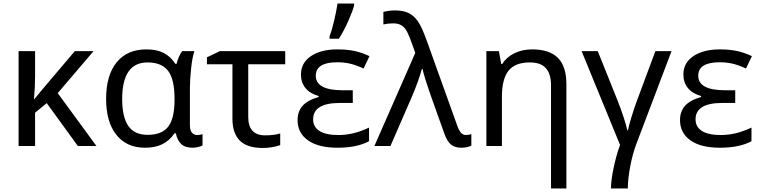

<svg xmlns="http://www.w3.org/2000/svg" viewBox="-20 -825 4303 1085"><path d="M402.8 -536.1H508.8L306.2 -298.8L524.9 0H419.9L244.1 -242.2L178.2 -188V0H85V-536.1H178.2V-397Q178.2 -329.1 171.9 -262.2L212.9 -312Z M814.5 -63Q895 -63 930.7 -109.4Q966.3 -155.8 966.3 -261.2V-267.1Q966.3 -377 929.9 -424.6Q893.6 -472.2 813.5 -472.2Q670.4 -472.2 670.4 -265.1Q670.4 -164.6 704.8 -113.8Q739.3 -63 814.5 -63ZM799.3 9.8Q695.8 9.8 637.7 -63Q579.6 -135.7 579.6 -266.1Q579.6 -399.9 639.2 -472.9Q698.7 -545.9 807.6 -545.9Q866.7 -545.9 905.8 -525.4Q944.8 -504.9 971.2 -463.9H977.5Q989.3 -508.8 1009.3 -536.1H1078.6Q1066.9 -502.4 1060.1 -439.2Q1053.2 -376 1053.2 -326.2V-118.2Q1053.2 -87.4 1065.2 -74.7Q1077.1 -62 1094.2 -62Q1109.9 -62 1124.5 -66.9V-2.9Q1116.7 1.5 1100.8 5.6Q1085 9.8 1068.4 9.8Q1025.9 9.8 1003.9 -11.2Q981.9 -32.2 973.6 -71.8H966.3Q937 -29.3 896.7 -9.8Q856.4 9.8 799.3 9.8Z M1591.8 -536.1V-461.9H1382.8V-164.1Q1382.8 -60.1 1478.5 -60.1Q1529.3 -60.1 1563.5 -70.8V-4.9Q1544.4 2.4 1516.8 6.8Q1489.3 11.2 1465.8 11.2Q1376.5 11.2 1335 -30.5Q1293.5 -72.3 1293.5 -154.8V-461.9H1149.4V-501L1222.7 -536.1Z M1973.6 -314.9V-243.2H1900.9Q1749.5 -243.2 1749.5 -150.9Q1749.5 -107.4 1785.6 -84.7Q1821.8 -62 1891.6 -62Q1933.1 -62 1974.9 -71.5Q2016.6 -81.1 2065.4 -104V-26.9Q1997.6 9.8 1886.7 9.8Q1779.3 9.8 1720.5 -32Q1661.6 -73.7 1661.6 -146Q1661.6 -194.3 1689.2 -226.3Q1716.8 -258.3 1780.8 -276.9V-282.2Q1732.4 -295.9 1706.5 -327.1Q1680.7 -358.4 1680.7 -403.8Q1680.7 -469.7 1737.1 -507.8Q1793.5 -545.9 1886.7 -545.9Q1940.9 -545.9 1983.2 -536.9Q2025.4 -527.8 2067.9 -507.8L2034.7 -438Q1986.3 -459.5 1954.1 -466.3Q1921.9 -473.1 1885.7 -473.1Q1764.6 -473.1 1764.6 -397Q1764.6 -314.9 1917.5 -314.9ZM1842.3 -620.1Q1856.4 -656.7 1869.4 -713.1Q1882.3 -769.5 1887.2 -805.2H1981V-793.9Q1973.6 -763.2 1948 -706.1Q1922.4 -648.9 1895 -606H1842.3Z M2095.7 0 2326.7 -525.9 2299.8 -601.1Q2283.2 -644.5 2271.2 -660.6Q2259.3 -676.8 2242.9 -684.8Q2226.6 -692.9 2202.6 -692.9Q2172.4 -692.9 2146.5 -687V-757.8Q2179.7 -766.1 2212.4 -766.1Q2258.3 -766.1 2288.6 -751.5Q2318.8 -736.8 2341.1 -705.3Q2363.3 -673.8 2390.6 -598.1L2563.5 -116.2Q2573.2 -88.4 2584.7 -75.2Q2596.2 -62 2613.8 -62Q2625.5 -62 2643.6 -66.9V-2Q2619.1 9.8 2586.4 9.8Q2550.3 9.8 2528.3 -8.3Q2506.3 -26.4 2490.7 -70.8L2417.5 -275.9Q2376 -394.5 2367.7 -435.1H2363.8Q2347.7 -373.5 2308.6 -280.8L2186.5 0Z M3093.8 240.2V-342.8Q3093.8 -407.2 3064.9 -439.7Q3036.1 -472.2 2973.6 -472.2Q2891.1 -472.2 2853.8 -425.5Q2816.4 -378.9 2816.4 -277.8V0H2728.5V-536.1H2799.3L2812.5 -462.9H2817.4Q2842.3 -502.4 2887.2 -524.2Q2932.1 -545.9 2986.3 -545.9Q3085 -545.9 3132.8 -498Q3180.7 -450.2 3180.7 -349.1V240.2Z M3527.8 240.2H3432.6Q3432.6 195.8 3447.3 125Q3461.9 54.2 3483.9 -5.9L3266.6 -536.1H3357.9L3470.7 -254.9Q3488.8 -209.5 3504.6 -160.9Q3520.5 -112.3 3524.9 -88.9H3528.8Q3531.7 -108.4 3547.6 -160.9Q3563.5 -213.4 3577.6 -251L3683.6 -536.1H3774.9L3576.7 -13.2Q3554.7 43.9 3541.3 116.2Q3527.8 188.5 3527.8 240.2Z M4134.8 -314.9V-243.2H4062Q3910.6 -243.2 3910.6 -150.9Q3910.6 -107.4 3946.8 -84.7Q3982.9 -62 4052.7 -62Q4094.2 -62 4136 -71.5Q4177.7 -81.1 4226.6 -104V-26.9Q4158.7 9.8 4047.9 9.8Q3940.4 9.8 3881.6 -32Q3822.8 -73.7 3822.8 -146Q3822.8 -194.3 3850.3 -226.3Q3877.9 -258.3 3941.9 -276.9V-282.2Q3893.6 -295.9 3867.7 -327.1Q3841.8 -358.4 3841.8 -403.8Q3841.8 -469.7 3898.2 -507.8Q3954.6 -545.9 4047.9 -545.9Q4102.1 -545.9 4144.3 -536.9Q4186.5 -527.8 4229 -507.8L4195.8 -438Q4147.5 -459.5 4115.2 -466.3Q4083 -473.1 4046.9 -473.1Q3925.8 -473.1 3925.8 -397Q3925.8 -314.9 4078.6 -314.9Z"/></svg>

Font: Noto Sans Southeast Asian
Style: Regular
Weight: 400
Designer: Monotype Design Team
Foundry: Monotype Imaging Inc.
Version: Version 1.06 uh; ttfautohint (v1.4.1)